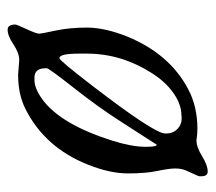

<svg xmlns="http://www.w3.org/2000/svg" viewBox="-50 -476 554 493"><g transform="rotate(90 226.5 -230.0)"><path d="M118.2 -177.2V-156.2Q118.2 -106 129.9 -106Q135.7 -106 201.7 -191.9Q323.2 -350.1 323.2 -377.4V-381.3Q323.2 -397.5 312 -408.7Q300.8 -419.9 285.2 -419.9H281.2L277.3 -419.4Q249 -419.4 220.2 -399.4Q191.4 -379.4 169.4 -345.2Q118.2 -265.6 118.2 -177.2ZM179.7 -42H186.5Q208 -42 237.3 -63.5Q300.3 -110.8 341.8 -242.2Q357.4 -292 357.4 -326.7V-330.1Q357.4 -356 352.1 -356L293 -264.2Q255.9 -206.1 205.8 -142.6Q155.8 -79.1 155.8 -73.7V-70.3Q155.8 -42 179.7 -42ZM311 -460.4Q323.7 -460.4 340.8 -458Q358.4 -458 381.6 -472.4Q404.8 -486.8 420.9 -486.8Q433.1 -486.8 433.1 -470.7V-465.3Q433.1 -463.4 427.7 -452.1Q422.4 -440.9 417.7 -429.7Q413.1 -418.5 413.1 -403.1Q413.1 -387.7 419.4 -357.9Q425.8 -328.1 425.8 -282.2Q425.8 -236.3 403.8 -180.7Q359.9 -68.8 259.8 -18.6Q222.7 0 172.4 0L134.8 -2.9Q116.7 -2.9 94.5 12Q72.3 26.9 56.6 26.9Q43.5 26.9 43.5 6.8Q43.5 3.9 55.2 -21.5Q66.9 -46.9 66.9 -53.5Q66.9 -60.1 59.1 -95.9Q51.3 -131.8 51.3 -177.7Q51.8 -223.6 74.2 -279.8Q118.7 -388.7 209 -436.5Q253.9 -460.4 311 -460.4Z"/></g></svg>

Font: Averia Serif Libre Light
Style: Italic
Weight: 300
Italic angle: -8.5°
Version: Version 1.002